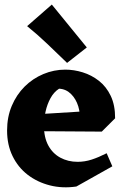

<svg xmlns="http://www.w3.org/2000/svg" viewBox="-20 -805 540 841"><path d="M314.5 12Q253.5 21 198.5 7Q143.5 -7 101.2 -39.5Q59 -72 35 -121.4Q11 -170.8 11 -233.5Q11 -292.5 31.6 -341.4Q52.2 -390.2 87.9 -425.8Q123.5 -461.2 169.8 -480.6Q216 -500 266.2 -500Q303.8 -500 342.4 -488.1Q381 -476.2 413.4 -450.9Q445.8 -425.5 465.1 -384.9Q484.5 -344.2 484.2 -286.8L328 -272.8Q333 -306.2 322.9 -339Q312.8 -371.8 291 -393.4Q269.2 -415 238.8 -416.5Q216 -402 201.2 -375Q186.5 -348 179.5 -316Q172.5 -284 172.5 -254.5Q172.5 -203 191.5 -167.9Q210.5 -132.8 244.1 -114.5Q277.8 -96.2 320 -96.2Q351.5 -96.2 381.6 -106Q411.8 -115.8 447.2 -133.8L472 -76.5ZM425.8 -228.5 127 -230.5 115 -302.8 400.5 -320.5 484.2 -286.8ZM273.8 -529.5Q231.8 -570.2 187.8 -612.2Q143.8 -654.2 98.8 -690.5L207 -785L360.2 -597.2Z"/></svg>

Font: Eczar
Style: Regular
Weight: 400
Designer: Vaibhav Singh
Foundry: Rosetta Type Foundry
Version: Version 2.000